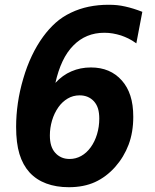

<svg xmlns="http://www.w3.org/2000/svg" viewBox="-20 -761 642 797"><path d="M265.6 16.1Q213.4 16.1 172.1 0.7Q130.9 -14.6 102.5 -45.4Q74.7 -76.2 60.8 -121.6Q46.9 -167 46.9 -234.4Q46.9 -283.2 54.2 -333.5Q61.5 -383.8 76.7 -435.1Q91.3 -485.4 112.1 -529.1Q132.8 -572.8 159.2 -608.9Q183.1 -641.6 210.9 -666.5Q238.8 -691.4 274.9 -708.5Q309.6 -725.1 348.6 -733.2Q387.7 -741.2 430.2 -741.2Q450.7 -741.2 466.8 -739.5Q482.9 -737.8 500 -733.9Q533.2 -726.6 570.8 -711.9L545.9 -581.1Q527.3 -594.2 512.7 -601.3Q498 -608.4 482.4 -613.8Q465.3 -619.1 448.2 -622.1Q431.2 -625 413.1 -625Q336.4 -625 284.7 -572.3Q258.3 -545.9 239.7 -506.6Q221.2 -467.3 210 -417Q239.7 -449.2 276.4 -464.8Q313.5 -481 357.4 -481Q438 -481 485.8 -426.8Q509.3 -400.4 521.2 -363.5Q533.2 -326.7 533.2 -275.9Q533.2 -211.9 513.9 -160.6Q494.6 -109.4 458 -67.9Q420.9 -26.4 374.3 -5.1Q327.6 16.1 265.6 16.1ZM269 -101.1Q294.4 -101.1 316.9 -113.5Q339.4 -126 356.4 -149.4Q373.5 -172.9 382.8 -203.9Q392.1 -234.9 392.1 -268.6Q392.1 -292 387 -309.6Q381.8 -327.1 370.1 -340.3Q347.2 -365.2 310.5 -365.2Q283.2 -365.2 260.7 -351.8Q238.3 -338.4 222.7 -316.4Q205.1 -291.5 196 -260.7Q187 -230 187 -199.2Q187 -174.8 192.4 -157.2Q197.8 -139.6 209 -127Q219.2 -115.2 234.1 -108.2Q249 -101.1 269 -101.1Z"/></svg>

Font: Hack
Style: Bold Italic
Weight: 700
Italic angle: -11°
Monospace: yes
Designer: Christopher Simpkins
Foundry: Christopher Simpkins
Version: Version 2.017; ttfautohint (v1.4.1) -l 4 -r 80 -G 350 -x 0 -